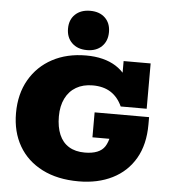

<svg xmlns="http://www.w3.org/2000/svg" viewBox="-56 -860 812 920"><g transform="rotate(5 350.0 -399.5)"><path d="M356 10Q254 10 180.5 -27.5Q107 -65 68 -132.5Q29 -200 29 -290Q29 -382 68.5 -450.5Q108 -519 178 -556.5Q248 -594 340 -594Q427 -594 484 -558Q541 -522 567 -448L521 -478V-583H651V-365H526Q506 -409 471 -431.5Q436 -454 384 -454Q338 -454 304.5 -434.5Q271 -415 253 -378.5Q235 -342 235 -292Q235 -241 250.5 -204.5Q266 -168 297 -149Q328 -130 373 -130Q445 -130 470 -169Q495 -208 496 -296L558 -206H404V-326H666V-291Q666 -194 627 -127Q588 -60 518 -25Q448 10 356 10ZM341 -620Q296 -620 269 -646Q242 -672 242 -715Q242 -758 269 -783.5Q296 -809 341 -809Q386 -809 412.5 -783.5Q439 -758 439 -715Q439 -672 412.5 -646Q386 -620 341 -620Z"/></g></svg>

Font: Rokkitt SemiBold Black
Style: Regular
Weight: 900
Version: Version 3.103